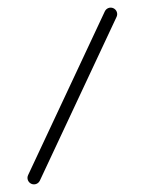

<svg xmlns="http://www.w3.org/2000/svg" viewBox="-20 -482 392 503"><path d="M254.6 -452.2 53.6 -23.2C49.6 -14.7 53.3 -4.6 61.8 -0.6C70.3 3.4 80.4 -0.3 84.4 -8.8L285.4 -437.8C289.4 -446.3 285.7 -456.4 277.2 -460.4C268.7 -464.4 258.6 -460.7 254.6 -452.2Z"/></svg>

Font: LetsTrace
Style: basic
Weight: 500
Version: Version 002.000